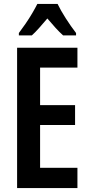

<svg xmlns="http://www.w3.org/2000/svg" viewBox="-20 -957 458 977"><path d="M374 0H67V-714H374V-613H184V-422H362V-321H184V-103H374ZM273 -937Q289 -904 314.5 -864Q340 -824 367 -789V-777H301Q282 -794 262.5 -815.5Q243 -837 221 -863Q199 -837 178.5 -814Q158 -791 142 -777H76V-789Q92 -810 110.5 -837Q129 -864 144.5 -890.5Q160 -917 170 -937Z"/></svg>

Font: Noto Sans Arabic ExtCond SemBd
Style: Regular
Weight: 600
Width: 2
Designer: Monotype Design Team, Nadine Chahine, Nizar Qandah and Khaled Hosny
Foundry: Monotype Imaging Inc.
Version: Version 2.012; ttfautohint (v1.8.4.7-5d5b)